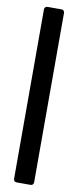

<svg xmlns="http://www.w3.org/2000/svg" viewBox="-95 -792 368 905"><g transform="rotate(10 89.5 -340.0)"><path d="M41 65V-745Q41 -752 45 -756Q49 -760 56 -760H122Q129 -760 133 -756Q137 -752 137 -745V65Q137 72 133 76Q129 80 122 80H56Q49 80 45 76Q41 72 41 65Z"/></g></svg>

Font: Barlow_Medium_SS
Style: Regular
Weight: 500
Designer: Jeremy Tribby
Foundry: Jeremy Tribby
Version: Version 1.101 August 23, 2024